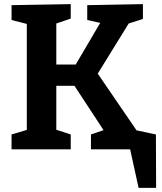

<svg xmlns="http://www.w3.org/2000/svg" viewBox="-20 -724 786 931"><path d="M736 -72 737 187H652L611 0H421V-72L482 -93L341 -308H253V-95L323 -72V0H36V-72L110 -94V-608L36 -627V-699L323 -704V-634L253 -610V-411H347L466 -613L403 -627V-699L673 -704V-632L604 -610L454 -367L642 -92Z"/></svg>

Font: Bitter Pro
Style: Bold
Weight: 700
Designer: Sol Matas, and Bitter project Authors
Foundry: Sol Matas
Version: Version 1.010